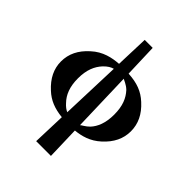

<svg xmlns="http://www.w3.org/2000/svg" viewBox="-241 -775 1122 1122"><g transform="rotate(45 320.0 -213.5)"><path d="M112 -49C153 -11 200 8 266 15L259 220H381C379 153 377 83 375 16C426 11 481 -3 531 -49C584 -97 610 -151 610 -212C610 -273 585 -327 531 -376C486 -418 435 -437 362 -441L355 -647H289C287 -581 284 -509 282 -442C228 -438 166 -426 112 -376C58 -328 32 -274 32 -212C32 -152 58 -98 112 -49ZM363 -400C368 -396 398 -386 420 -364C452 -329 472 -284 472 -212C472 -142 452 -95 423 -64C404 -44 377 -32 374 -27ZM172 -212C172 -284 193 -329 224 -363C245 -385 263 -395 281 -400C277 -272 272 -156 268 -28C254 -34 239 -45 225 -61C192 -95 172 -142 172 -212Z"/></g></svg>

Font: Libertinus Sans
Style: Bold
Weight: 700
Designer: Philipp H. Poll, Khaled Hosny
Foundry: Caleb Maclennan
Version: Version 7.050;RELEASE